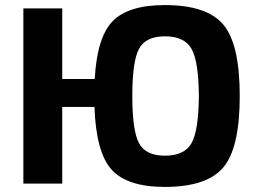

<svg xmlns="http://www.w3.org/2000/svg" viewBox="-20 -723 1011 756"><path d="M225 -412H353Q362 -577 424 -640Q486 -703 629 -703Q794 -703 859 -626.5Q924 -550 924 -345Q924 -140 859 -63.5Q794 13 629 13Q481 13 419.5 -55Q358 -123 352 -302H225V0H72V-690H225ZM629 -110Q706 -110 734 -159Q762 -208 763 -345Q762 -482 734 -531Q706 -580 629 -580Q554 -580 527.5 -531Q501 -482 501 -345Q501 -208 527.5 -159Q554 -110 629 -110Z"/></svg>

Font: Exo 2.0
Style: Bold
Weight: 700
Designer: Natanael Gama
Version: Version 1.001;PS 001.001;hotconv 1.0.70;makeotf.lib2.5.58329